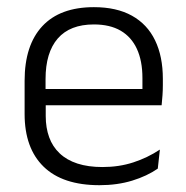

<svg xmlns="http://www.w3.org/2000/svg" viewBox="-20 -520 532 550"><path d="M265 10.5Q159.5 10.5 105 -42.5Q50.5 -95.5 50.5 -193.5V-288.5Q50.5 -390.5 101.2 -445Q152 -499.5 249 -499.5Q314 -499.5 358 -475Q402 -450.5 424.2 -404.5Q446.5 -358.5 446.5 -294V-276.5Q446.5 -262 445.5 -247.5Q444.5 -233 443 -218.5H387Q388 -240.5 388 -260.2Q388 -280 388 -296.5Q388 -345.5 372.2 -379.8Q356.5 -414 325.8 -432Q295 -450 249 -450Q180.5 -450 145.5 -409.8Q110.5 -369.5 110.5 -293.5V-246L111 -238V-187.5Q111 -154 120.8 -127Q130.5 -100 150.8 -80.8Q171 -61.5 201.8 -51.5Q232.5 -41.5 273.5 -41.5Q321 -41.5 361.8 -54.8Q402.5 -68 438 -91.5L432 -37Q401 -15.5 358.5 -2.5Q316 10.5 265 10.5ZM82 -218.5V-265H429.5V-218.5Z"/></svg>

Font: Anek Odia Light
Style: Regular
Weight: 300
Designer: Yesha Goshar & Mahesh Sahu (Odia), Yesha Goshar (Latin)
Foundry: Ek Type
Version: Version 1.003